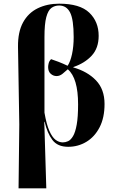

<svg xmlns="http://www.w3.org/2000/svg" viewBox="-20 -789 617 1045"><path d="M81 236 85 -111 78 -534Q77 -615 105.5 -667Q134 -719 185.5 -744Q237 -769 302 -769Q415 -769 466 -720Q517 -671 517 -594Q517 -527 479 -486Q441 -445 379 -424V-422Q456 -400 502.5 -351.5Q549 -303 549 -223Q549 -148 522 -96Q495 -44 450 -17Q405 10 351 10Q293 10 265 -27.5Q237 -65 223 -126H221L232 236ZM322 -14Q336 -14 350.5 -20.5Q365 -27 377.5 -48Q390 -69 397.5 -110.5Q405 -152 405 -221Q405 -364 349 -412Q336 -400 320.5 -387.5Q305 -375 288 -375Q270 -375 256 -387.5Q242 -400 242 -424Q242 -433 245 -445Q248 -457 258 -467Q274 -462 298.5 -452.5Q323 -443 348 -431Q363 -453 372 -494.5Q381 -536 381 -587Q381 -683 361.5 -721Q342 -759 302 -759Q278 -759 260 -746Q242 -733 232 -696Q222 -659 222 -587V-176Q233 -112 248.5 -77Q264 -42 282.5 -28Q301 -14 322 -14Z"/></svg>

Font: Noto Serif Display SemiCondensed
Style: Bold
Weight: 700
Width: 4
Designer: Monotype Design Team
Foundry: Monotype Imaging Inc.
Version: Version 2.009